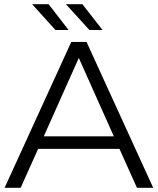

<svg xmlns="http://www.w3.org/2000/svg" viewBox="-20 -901 757 921"><path d="M553 -187H163L79 0H2L322 -700H395L715 0H637ZM526 -247 358 -623 190 -247ZM134 -881H213L309 -757H246ZM296 -881H375L472 -757H409Z"/></svg>

Font: Montserrat-Regular
Style: Regular
Weight: 400
Version: Version 7.200